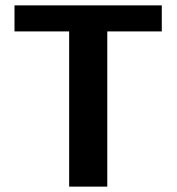

<svg xmlns="http://www.w3.org/2000/svg" viewBox="-20 -695 659 715"><path d="M237.5 0H379.5V-578H582.5V-675H34V-578H237.5Z"/></svg>

Font: Anybody UltraCondensed Thin SemiBold
Style: Regular
Weight: 600
Version: Version 1.111